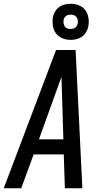

<svg xmlns="http://www.w3.org/2000/svg" viewBox="-35 -1001 555 1021"><path d="M-15 0 263 -735H367L403 0H310L304 -180H144L78 0ZM302 -260 295 -490Q294 -516 293.5 -541.5Q293 -567 292 -592Q283 -567 273.5 -541.5Q264 -516 255 -490L172 -260ZM341 -789Q318 -789 297 -797.5Q276 -806 263 -823Q250 -840 246.5 -862.5Q243 -885 246 -908Q249 -924 257.5 -939Q266 -954 279.5 -963.5Q293 -973 309 -977Q325 -981 341 -981Q364 -981 385 -972.5Q406 -964 418.5 -947Q431 -930 435 -907.5Q439 -885 435 -862Q432 -846 423.5 -831Q415 -816 401.5 -806.5Q388 -797 372.5 -793Q357 -789 341 -789ZM340 -847Q347 -847 353.5 -848.5Q360 -850 365 -854Q370 -858 373.5 -863.5Q377 -869 378 -876Q380 -885 378.5 -894Q377 -903 372 -910Q367 -917 358.5 -920Q350 -923 341 -923Q334 -923 327.5 -921.5Q321 -920 316 -916Q311 -912 307.5 -906.5Q304 -901 303 -894Q302 -885 303.5 -876Q305 -867 309.5 -860Q314 -853 322.5 -850Q331 -847 340 -847Z"/></svg>

Font: Iosevka SS18 Medium
Style: Italic
Weight: 500
Italic angle: -9°
Monospace: yes
Designer: Belleve Invis
Foundry: Belleve Invis
Version: Version 25.1.1; ttfautohint (v1.8.4)